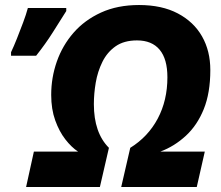

<svg xmlns="http://www.w3.org/2000/svg" viewBox="-20 -745 881 765"><path d="M24 -523V-537Q35 -560 47.5 -591.5Q60 -623 72 -655Q84 -687 91 -713H244V-701Q218 -660 190 -615.5Q162 -571 124 -523ZM84 0 115 -141H291Q265 -158 240.5 -189.5Q216 -221 200 -265.5Q184 -310 184 -367Q184 -436 206.5 -500Q229 -564 273 -614.5Q317 -665 382.5 -695Q448 -725 534 -725Q625 -725 688.5 -691.5Q752 -658 785 -600Q818 -542 818 -466Q818 -375 792 -310.5Q766 -246 720.5 -204Q675 -162 619 -141H796L764 0H463L499 -156Q570 -200 608.5 -272.5Q647 -345 647 -437Q647 -510 616 -547Q585 -584 526 -584Q474 -584 440.5 -560.5Q407 -537 388 -498.5Q369 -460 361.5 -416Q354 -372 354 -330Q354 -216 414 -156L378 0Z"/></svg>

Font: Noto Sans Disp ExtBd
Style: Italic
Weight: 800
Italic angle: -12°
Designer: Monotype Design Team
Foundry: Monotype Imaging Inc.
Version: Version 2.000;GOOG;noto-source:20170915:90ef993387c0